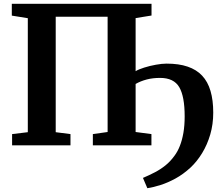

<svg xmlns="http://www.w3.org/2000/svg" viewBox="-20 -763 1168 1008"><path d="M42 -743H775.5V-681.5L692 -668V-70L775 -59V0H467.5V-59L545 -70V-675H272.5V-69L350 -59V0H43.5V-59L126 -69V-667.5L42 -681ZM753.5 225 730.5 171Q763.5 157 793.2 141.5Q823 126 848.8 105.2Q874.5 84.5 895.5 55.5Q912.5 33 924.2 3.2Q936 -26.5 942.8 -65.2Q949.5 -104 949.5 -152Q949.5 -257 921 -305.5Q892.5 -354 820.5 -354Q781.5 -354 749.5 -345.5Q717.5 -337 691.5 -322L683 -359L691.5 -389Q707.5 -399 737 -408.2Q766.5 -417.5 798.5 -423.2Q830.5 -429 854.5 -429Q919 -429 965.2 -413.2Q1011.5 -397.5 1041.2 -365.8Q1071 -334 1085.2 -285.5Q1099.5 -237 1099.5 -171.5Q1099.5 -110.5 1083.8 -56.8Q1068 -3 1041.2 40.8Q1014.5 84.5 980.5 116.5Q942.5 151.5 902 173.8Q861.5 196 823.2 208.2Q785 220.5 753.5 225Z"/></svg>

Font: Merriweather 20pt
Style: Bold
Weight: 700
Version: Version 2.100